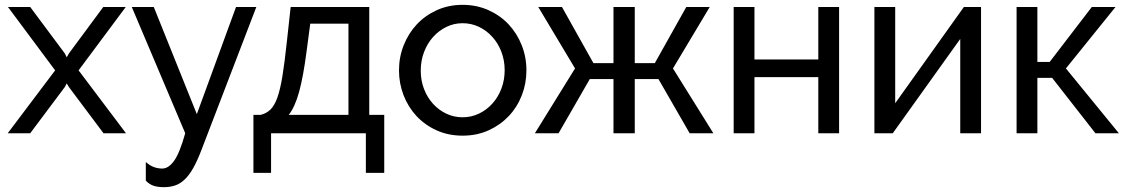

<svg xmlns="http://www.w3.org/2000/svg" viewBox="-20 -551 4651 794"><path d="M105 -522 248 -330 256 -314 265 -330 407 -522H500L305 -260L501 0H408L265 -191L256 -206L248 -191L105 0H12L208 -260L13 -522Z M583 119Q600 134 616.5 140Q633 146 651 146Q677 146 700 114Q723 82 746 0L525 -522H616L794 -79L956 -522H1040L812 72Q795 116 778.5 145Q762 174 743.5 191.5Q725 209 704 216Q683 223 658 223Q632 223 614.5 217Q597 211 583 196Z M1028 -76H1058Q1082 -82 1098.5 -98Q1115 -114 1127 -147.5Q1139 -181 1148 -236.5Q1157 -292 1166 -376L1182 -522H1507V-76H1569V164H1493V0H1101V164H1028ZM1421 -76V-453H1263L1248 -340Q1234 -232 1216.5 -169.5Q1199 -107 1174 -76Z M1893 10Q1834 10 1785.5 -12Q1737 -34 1702.5 -71Q1668 -108 1649 -157Q1630 -206 1630 -260Q1630 -315 1649.5 -364Q1669 -413 1703.5 -450Q1738 -487 1786.5 -509Q1835 -531 1893 -531Q1951 -531 2000 -509Q2049 -487 2083.5 -450Q2118 -413 2137.5 -364Q2157 -315 2157 -260Q2157 -206 2138 -157Q2119 -108 2084 -71Q2049 -34 2000.5 -12Q1952 10 1893 10ZM1720 -259Q1720 -218 1733.5 -183Q1747 -148 1770.5 -122Q1794 -96 1825.5 -81Q1857 -66 1893 -66Q1929 -66 1960.5 -81Q1992 -96 2016 -122.5Q2040 -149 2053.5 -184.5Q2067 -220 2067 -261Q2067 -301 2053.5 -336.5Q2040 -372 2016 -398.5Q1992 -425 1960.5 -440Q1929 -455 1893 -455Q1857 -455 1825.5 -439.5Q1794 -424 1770.5 -397.5Q1747 -371 1733.5 -335.5Q1720 -300 1720 -259Z M2304 -522 2434 -290H2517V-522H2605V-290H2688L2818 -522H2915L2763 -268L2930 0H2832L2703 -224H2605V0H2517V-224H2419L2290 0H2192L2358 -268L2206 -522Z M3100 -305H3364V-522H3450V0H3364V-232H3100V0H3014V-522H3100Z M3682 -124 3966 -522H4037V0H3951V-390L3672 0H3596V-522H3682Z M4495 -522H4593L4388 -268L4607 0H4510L4331 -229H4270V0H4184V-522H4270V-295H4321Z"/></svg>

Font: PTCRaleway Medium
Style: Regular
Weight: 500
Designer: Matt McInerney, Pablo Impallari, Rodrigo Fuenzalida
Foundry: Matt McInerney, Pablo Impallari, Rodrigo Fuenzalida
Version: Version 3.000g; ttfautohint (v1.5) -l 8 -r 28 -G 28 -x 14 -D